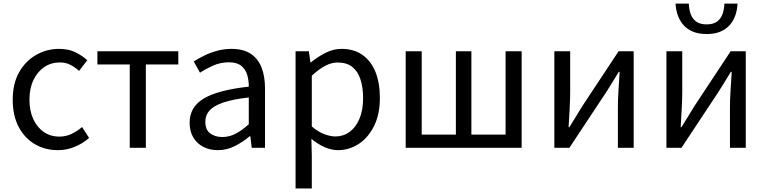

<svg xmlns="http://www.w3.org/2000/svg" viewBox="-20 -832 4311 1081"><path d="M305.9 13.4Q233.9 13.4 176.3 -20.3Q118.7 -54 85.1 -117.6Q51.6 -181.2 51.6 -271Q51.6 -361.9 87.9 -425.7Q124.2 -489.4 183.9 -523.1Q243.5 -556.8 312.8 -556.8Q366 -556.8 404.6 -537.8Q443.1 -518.9 471.5 -492.7L425 -432.8Q401.8 -454.3 375.4 -467.4Q349.1 -480.5 317.1 -480.5Q267.7 -480.5 228.9 -454.2Q190.2 -427.8 168 -380.8Q145.8 -333.8 145.8 -271Q145.8 -208.7 167.2 -161.8Q188.7 -114.9 226.6 -88.9Q264.5 -62.9 314.3 -62.9Q351.7 -62.9 384 -78.7Q416.3 -94.4 442 -116.9L481.7 -55.4Q445.2 -23.3 399.9 -5Q354.6 13.4 305.9 13.4Z M710.5 0V-469H528.4V-543.4H983.9V-469H801.2V0Z M1206.2 13.4Q1160.9 13.4 1125.1 -4.9Q1089.2 -23.2 1068.4 -57.9Q1047.6 -92.5 1047.6 -141.3Q1047.6 -230.1 1127.5 -277.5Q1207.3 -325 1380.7 -344.2Q1381.1 -379.4 1371.8 -410.5Q1362.5 -441.7 1338.2 -461.5Q1313.9 -481.3 1269 -481.3Q1221.6 -481.3 1180.1 -462.8Q1138.7 -444.3 1106 -422.7L1070.9 -486Q1096 -502.3 1128.8 -518.5Q1161.6 -534.7 1200.9 -545.7Q1240.1 -556.8 1283.5 -556.8Q1350.2 -556.8 1391.8 -529.1Q1433.3 -501.4 1452.7 -451.5Q1472.1 -401.6 1472.1 -334V0H1397.2L1389.5 -64.9H1385.7Q1347.6 -32.7 1302.3 -9.7Q1256.9 13.4 1206.2 13.4ZM1231.8 -60.6Q1271 -60.6 1306.3 -79Q1341.5 -97.4 1380.7 -132.4V-283.2Q1289.7 -273.1 1235.8 -254.3Q1182 -235.5 1159 -209.1Q1136.1 -182.6 1136.1 -147.4Q1136.1 -100.4 1163.9 -80.5Q1191.6 -60.6 1231.8 -60.6Z M1644.1 229V-543.4H1719L1727.7 -480.5H1730.1Q1767.2 -511.1 1811.5 -533.9Q1855.9 -556.8 1902.9 -556.8Q1973.4 -556.8 2021.5 -522.3Q2069.7 -487.8 2094.3 -426.1Q2118.8 -364.3 2118.8 -280Q2118.8 -187.5 2085.5 -121.5Q2052.3 -55.6 1998.7 -21.1Q1945.1 13.4 1882.9 13.4Q1846.3 13.4 1808.2 -3.3Q1770.1 -20 1733.2 -49.9L1735.5 45.2V229ZM1868.3 -63.7Q1913 -63.7 1948.3 -89.4Q1983.6 -115.2 2003.9 -163.6Q2024.3 -212 2024.3 -278.8Q2024.3 -339.2 2009.7 -384.5Q1995.1 -429.8 1963.8 -454.9Q1932.5 -480.1 1880.4 -480.1Q1846.3 -480.1 1810.6 -461.3Q1775 -442.4 1735.5 -405.9V-119.9Q1772.4 -88.7 1807 -76.2Q1841.6 -63.7 1868.3 -63.7Z M2264.1 0V-543.4H2354.3V-74.3H2546.7V-543.4H2634V-74.3H2826.6V-543.4H2917V0Z M3101.1 0V-543.4H3190.2V-316.1Q3190.2 -273.5 3187.3 -220.9Q3184.4 -168.3 3181.3 -115.7H3185.5Q3201.3 -141.1 3221.8 -174.2Q3242.4 -207.3 3257.2 -232.3L3462.7 -543.4H3547.8V0H3458.8V-226.7Q3458.8 -269.9 3462.2 -322.5Q3465.5 -375.1 3468.7 -427.7H3464.1Q3448.9 -402.7 3428.2 -369.2Q3407.6 -335.7 3391.8 -311.1L3185.9 0Z M3732.1 0V-543.4H3821.2V-316.1Q3821.2 -273.5 3818.3 -220.9Q3815.4 -168.3 3812.3 -115.7H3816.5Q3832.3 -141.1 3852.8 -174.2Q3873.4 -207.3 3888.2 -232.3L4093.7 -543.4H4178.8V0H4089.8V-226.7Q4089.8 -269.9 4093.2 -322.5Q4096.5 -375.1 4099.7 -427.7H4095.1Q4079.9 -402.7 4059.2 -369.2Q4038.6 -335.7 4022.8 -311.1L3816.9 0ZM3958.7 -640.4Q3911.5 -640.4 3878.8 -654.9Q3846 -669.4 3825.8 -693.6Q3805.6 -717.8 3795.3 -748.5Q3785 -779.3 3783.4 -811.7H3858.2Q3859.2 -780.1 3868.6 -753.4Q3877.9 -726.7 3899.5 -710.7Q3921 -694.7 3958.7 -694.7Q3995.7 -694.7 4017.2 -710.7Q4038.8 -726.7 4048.1 -753.4Q4057.5 -780.1 4058.5 -811.7H4132.6Q4131 -779.3 4121.1 -748.5Q4111.1 -717.8 4090.9 -693.6Q4070.7 -669.4 4038.1 -654.9Q4005.6 -640.4 3958.7 -640.4Z"/></svg>

Font: Noto Sans JP
Style: Regular
Weight: 100
Designer: Ryoko NISHIZUKA 西塚涼子 (kana, bopomofo & ideographs); Paul D. Hunt (Latin, Greek & Cyrillic); Sandoll Communications 산돌커뮤니
Foundry: Adobe
Version: Version 2.004;hotconv 1.0.118;makeotfexe 2.5.65603